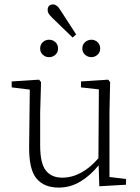

<svg xmlns="http://www.w3.org/2000/svg" viewBox="-20 -837 635 870"><path d="M246 13Q180 13 145.5 -28Q111 -69 112 -172L115 -431L33 -441V-468L157 -476L166 -465L162 -326V-178Q162 -97 187.5 -64.5Q213 -32 262 -32Q306 -32 347.5 -54.5Q389 -77 426 -120L428 -432L347 -441V-468L470 -476L479 -465L476 -326V-35L551 -26V0L430 7L427 -88Q390 -42 344.5 -14.5Q299 13 246 13ZM162 -617Q162 -635 174 -646Q186 -657 202 -657Q219 -657 231 -646Q243 -635 243 -617Q243 -600 231 -589Q219 -578 202 -578Q186 -578 174 -589Q162 -600 162 -617ZM309 -667 216 -757Q208 -765 202 -773.5Q196 -782 196 -792Q196 -805 203 -811Q210 -817 220 -817Q239 -817 255 -789L325 -681ZM353 -617Q353 -635 365.5 -646Q378 -657 394 -657Q410 -657 422 -646Q434 -635 434 -617Q434 -600 422 -589Q410 -578 394 -578Q378 -578 365.5 -589Q353 -600 353 -617Z"/></svg>

Font: Source Serif Pro Light
Style: Regular
Weight: 300
Designer: Frank Grießhammer
Foundry: Adobe Systems Incorporated
Version: Version 3.001;hotconv 1.0.111;makeotfexe 2.5.65597